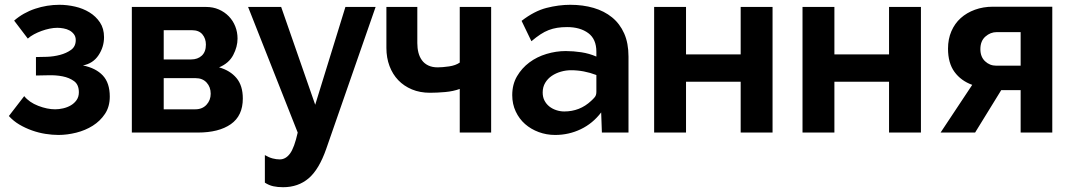

<svg xmlns="http://www.w3.org/2000/svg" viewBox="-20 -553 4483 801"><path d="M39 -467Q77 -500 126.5 -516.5Q176 -533 228 -533Q260 -533 293 -525.5Q326 -518 353 -501.5Q380 -485 397 -459.5Q414 -434 414 -398Q414 -357 391 -322.5Q368 -288 326 -280Q380 -269 409 -238Q438 -207 438 -150Q438 -108 418 -78Q398 -48 367 -28.5Q336 -9 298 0.5Q260 10 224 10Q198 10 169.5 5.5Q141 1 113 -9Q85 -19 60.5 -33.5Q36 -48 17 -69L81 -152Q102 -126 139.5 -111.5Q177 -97 210 -97Q226 -97 243.5 -101Q261 -105 275.5 -113.5Q290 -122 299.5 -135.5Q309 -149 309 -168Q309 -200 289 -214.5Q269 -229 241 -234.5Q213 -240 182 -239Q151 -238 130 -238V-315Q148 -315 176 -316Q204 -317 230.5 -324Q257 -331 276.5 -345Q296 -359 296 -386Q296 -400 288.5 -410Q281 -420 270 -426Q259 -432 245 -434.5Q231 -437 219 -437Q204 -437 187 -433.5Q170 -430 153.5 -424Q137 -418 122 -410Q107 -402 96 -392Z M840 -524Q869 -524 893 -513.5Q917 -503 934.5 -485Q952 -467 961.5 -443Q971 -419 971 -392Q971 -358 953 -323.5Q935 -289 894 -272Q940 -259 966.5 -227.5Q993 -196 993 -142Q993 -70 943 -35Q893 0 805 0H530V-524ZM777 -305Q805 -305 822 -321Q839 -337 839 -367Q839 -392 824.5 -409.5Q810 -427 781 -427H663V-305ZM795 -97Q824 -97 841.5 -116Q859 -135 859 -162Q859 -190 842 -208.5Q825 -227 796 -227H663V-97Z M1085 94Q1102 104 1117.5 108Q1133 112 1147 112Q1172 112 1190 87.5Q1208 63 1222 0L1015 -524H1153L1295 -116L1421 -524H1547L1341 68Q1311 154 1267.5 191Q1224 228 1161 228Q1138 228 1120 224Q1102 220 1085 209Z M2029 0H1898V-182Q1871 -172 1837 -169Q1803 -166 1774 -166Q1732 -166 1698.5 -180Q1665 -194 1641.5 -218.5Q1618 -243 1605 -277.5Q1592 -312 1592 -353V-524H1721V-373Q1721 -352 1725.5 -334Q1730 -316 1740 -302Q1750 -288 1766.5 -280Q1783 -272 1806 -272Q1826 -272 1853.5 -276Q1881 -280 1898 -292V-524H2029Z M2296 10Q2260 10 2227.5 -2Q2195 -14 2170.5 -35.5Q2146 -57 2131.5 -88Q2117 -119 2117 -156Q2117 -201 2137 -235Q2157 -269 2188.5 -292.5Q2220 -316 2260 -328Q2300 -340 2340 -340Q2372 -340 2405 -335Q2438 -330 2468 -317V-337Q2468 -390 2434 -415Q2400 -440 2346 -440Q2323 -440 2304.5 -437Q2286 -434 2269 -427.5Q2252 -421 2234.5 -409.5Q2217 -398 2197 -381L2156 -466Q2209 -507 2260 -520Q2311 -533 2359 -533Q2412 -533 2456.5 -520Q2501 -507 2533.5 -480.5Q2566 -454 2584 -413.5Q2602 -373 2602 -317V0H2491L2488 -84Q2453 -38 2403 -14Q2353 10 2296 10ZM2334 -88Q2399 -88 2446 -132Q2455 -140 2461.5 -148Q2468 -156 2468 -170V-240Q2416 -260 2362 -260Q2341 -260 2320 -254Q2299 -248 2282 -236.5Q2265 -225 2254.5 -207.5Q2244 -190 2244 -167Q2244 -148 2251.5 -133.5Q2259 -119 2271.5 -109Q2284 -99 2300.5 -93.5Q2317 -88 2334 -88Z M2842 -326H3070V-524H3203V0H3070V-212H2842V0H2709V-524H2842Z M3461 -326H3689V-524H3822V0H3689V-212H3461V0H3328V-524H3461Z M4036 -199Q3989 -216 3962 -253Q3935 -290 3935 -350Q3935 -390 3949 -422.5Q3963 -455 3988 -477.5Q4013 -500 4047.5 -512.5Q4082 -525 4122 -525H4370V0H4238V-177H4157L4048 0H3904ZM4238 -279V-419H4138Q4112 -419 4091 -400.5Q4070 -382 4070 -348Q4070 -316 4089.5 -297.5Q4109 -279 4136 -279Z"/></svg>

Font: IngvarSans
Style: Bold
Weight: 700
Version: Version 3.000